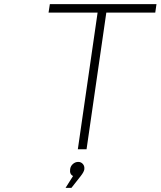

<svg xmlns="http://www.w3.org/2000/svg" viewBox="-20 -719 774 925"><path d="M213.9 -658.2 220.2 -699.2H733.9L728 -658.2H492.2L397 0H355L450.2 -658.2ZM295.9 186 332 128.9Q314.5 120.6 317.9 96.2Q319.8 81.1 331.3 71Q342.8 61 356.9 61Q370.6 61 379.4 71.3Q388.2 81.5 386.2 97.2Q384.3 109.4 369.1 128.9L324.2 186Z"/></svg>

Font: Trueno UltraLight
Style: Italic
Weight: 250
Designer: Julieta Ulanovsky
Foundry: Julieta Ulanovsky
Version: Version 3.001b | FøM Fix